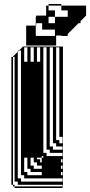

<svg xmlns="http://www.w3.org/2000/svg" viewBox="-20 -933 451 961"><path d="M53 -616V-632H45V-616ZM101 -696V-624H117V-696ZM181 -696H165V-624H181ZM133 -696V-624H149V-696ZM293 -216V-248H277V-696H261V-232H277V-216ZM293 -184V-200H261V-216H245V-696H229V-200H245V-184ZM293 -152V-168H229V-184H213V-696H197V-168H213V-152ZM293 -88V-104H285V-88ZM149 -104V-88H189V-104H165V-120H149V-144H133V-104ZM293 -56V-72H285V-56ZM117 -72V-56H189V-72H133V-88H117V-144H101V-72ZM53 -40H45V-24H53ZM53 -600V-616H45V-600ZM53 -584V-600H45V-584ZM53 -568V-584H45V-568ZM53 -552V-568H45V-552ZM53 -536V-552H45V-536ZM53 -520V-536H45V-520ZM53 -504V-520H45V-504ZM53 -488V-504H45V-488ZM53 -472V-488H45V-472ZM53 -456V-472H45V-456ZM53 -440V-456H45V-440ZM53 -424V-440H45V-424ZM53 -408V-424H45V-408ZM53 -392V-408H45V-392ZM53 -376V-392H45V-376ZM53 -360V-376H45V-360ZM53 -344V-360H45V-344ZM53 -328V-344H45V-328ZM53 -312V-328H45V-312ZM53 -296V-312H45V-296ZM53 -280V-296H45V-280ZM53 -264V-280H45V-264ZM53 -248V-264H45V-248ZM53 -232V-248H45V-232ZM53 -216V-232H45V-216ZM181 -120H189V-144H197V-152H189V-144H165V-136H181ZM53 -200V-216H45V-200ZM53 -184V-200H45V-184ZM53 -168V-184H45V-168ZM53 -152V-168H45V-152ZM53 -136V-152H45V-136ZM53 -120V-136H45V-120ZM293 -120V-136H285V-120ZM53 -104V-120H45V-104ZM53 -88V-104H45V-88ZM53 -72V-88H45V-72ZM53 -56V-72H45V-56ZM53 -40V-56H45V-40ZM293 8H53V0H45V-8H37V-648H45V-632H53V-648H45V-650L69 -674V-680H75L69 -674V-40H85V-24H293V-40H101V-56H85V-680H75L95 -700H295V0H293V-8H69V-24H45V-8H53V0H293ZM255 -817V-849H223V-817ZM255 -753V-785H191V-817H161V-805H159V-753ZM111 -705V-805H159V-849H161V-855H211V-905H223V-881H255V-849H319V-881H287V-905H223V-913H287V-905H411V-855L383 -827V-817H373L319 -763V-753H287V-755H261V-705Z"/></svg>

Font: Rubik Broken Fax
Style: Regular
Weight: 400
Designer: Hubert and Fischer, NaN
Foundry: Hubert and Fischer, NaN
Version: Version 2.201